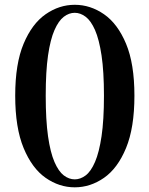

<svg xmlns="http://www.w3.org/2000/svg" viewBox="-20 -777 633 813"><path d="M296.5 16.2Q230.8 16.2 173.2 -24Q115.6 -64.2 80 -150.1Q44.4 -236 44.4 -371.8Q44.4 -507.2 80 -591.9Q115.6 -676.6 173.2 -716.7Q230.8 -756.7 296.5 -756.7Q362.6 -756.7 420.4 -716.7Q478.2 -676.6 513.7 -591.9Q549.2 -507.2 549.2 -371.8Q549.2 -236 513.7 -150.1Q478.2 -64.2 420.4 -24Q362.6 16.2 296.5 16.2ZM296.5 -17.5Q320.4 -17.5 342.7 -34.2Q365 -51 382.4 -91.4Q399.8 -131.7 410 -200.2Q420.2 -268.6 420.2 -371.8Q420.2 -473.9 410 -542.1Q399.8 -610.2 382.4 -649.7Q365 -689.2 342.7 -706Q320.4 -722.8 296.5 -722.8Q272.4 -722.8 250.2 -706Q228.1 -689.2 210.7 -649.7Q193.3 -610.2 183.4 -542.4Q173.6 -474.6 173.6 -371.8Q173.6 -268.6 183.4 -199.8Q193.3 -131 210.7 -91Q228.1 -51 250.2 -34.2Q272.4 -17.5 296.5 -17.5Z"/></svg>

Font: Noto Serif HK
Style: Regular
Weight: 200
Designer: Ryoko NISHIZUKA 西塚涼子 (kana & ideographs); Frank Grießhammer (Latin, Greek & Cyrillic); Wenlong ZHANG 张文龙 (bopomofo); San
Foundry: Adobe
Version: Version 2.001;hotconv 1.1.0;makeotfexe 2.6.0